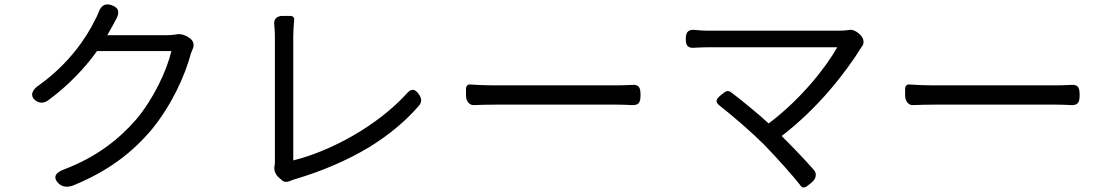

<svg xmlns="http://www.w3.org/2000/svg" viewBox="-20 -806 4940 857"><path d="M592 -649H459L482 -690C486 -697 491 -706 496 -716C515 -748 513 -771 478 -783C446 -794 429 -778 418 -746C414 -735 409 -726 405 -719C368 -641 288 -521 153 -425C124 -406 111 -378 139 -357C157 -344 177 -345 195 -358C287 -426 360 -504 413 -578H578H745C724 -489 664 -363 588 -273C511 -184 410 -105 269 -51C228 -37 212 -14 244 15C260 30 285 30 306 22C468 -44 574 -129 658 -229C745 -335 806 -468 832 -567C834 -573 837 -580 840 -587C849 -606 843 -626 825 -637L814 -644C798 -653 778 -656 765 -652C753 -650 740 -649 725 -649Z M1626 -148C1713 -201 1788 -263 1849 -333C1863 -349 1863 -365 1851 -383C1833 -410 1816 -413 1795 -388C1668 -248 1462 -133 1289 -90C1289 -140 1289 -553 1289 -646C1289 -667 1291 -694 1293 -716C1295 -727 1288 -735 1275 -735H1247H1240C1215 -735 1201 -719 1204 -697C1206 -679 1207 -659 1207 -646C1207 -553 1207 -146 1207 -85C1207 -79 1207 -74 1206 -69C1201 -50 1208 -28 1224 -14L1239 -1C1248 7 1261 8 1274 2C1282 -2 1290 -4 1296 -6C1418 -42 1529 -90 1626 -148Z M2465 -339C2582 -339 2698 -339 2734 -339C2757 -339 2780 -338 2798 -337C2831 -335 2839 -348 2839 -381C2839 -415 2833 -430 2799 -427C2781 -426 2759 -425 2733 -425C2661 -425 2269 -425 2196 -425C2149 -425 2105 -427 2075 -429C2068 -429 2060 -422 2060 -409V-382V-379C2060 -352 2078 -335 2096 -337C2125 -338 2160 -339 2196 -339C2233 -339 2349 -339 2465 -339Z M3415 -669C3288 -669 3166 -669 3141 -669C3123 -669 3104 -670 3086 -672C3054 -676 3041 -665 3041 -633C3041 -602 3050 -590 3081 -593C3100 -594 3121 -595 3141 -595C3198 -595 3630 -595 3717 -595C3668 -507 3555 -363 3411 -255C3355 -306 3287 -361 3246 -392C3228 -406 3220 -399 3202 -385C3177 -365 3168 -352 3194 -333C3252 -288 3340 -211 3389 -162C3446 -103 3517 -25 3556 26C3560 32 3571 33 3581 26L3601 10L3603 8C3624 -8 3626 -32 3614 -46C3574 -92 3518 -150 3469 -199C3631 -323 3755 -482 3826 -597C3826 -597 3827 -598 3827 -598C3842 -617 3833 -641 3814 -656C3801 -667 3785 -676 3768 -672C3756 -670 3741 -669 3725 -669C3676 -669 3543 -669 3415 -669Z M4425 -339C4542 -339 4658 -339 4694 -339C4717 -339 4740 -338 4758 -337C4791 -335 4799 -348 4799 -381C4799 -415 4793 -430 4759 -427C4741 -426 4719 -425 4693 -425C4621 -425 4229 -425 4156 -425C4109 -425 4065 -427 4035 -429C4028 -429 4020 -422 4020 -409V-382V-379C4020 -352 4038 -335 4056 -337C4085 -338 4120 -339 4156 -339C4193 -339 4309 -339 4425 -339Z"/></svg>

Font: GenSenRounded2 TW R
Style: Regular
Weight: 400
Version: Version 2.100;PS 2.1;hotconv 16.6.51;makeotf.lib2.5.65220 DE